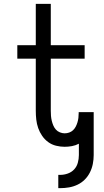

<svg xmlns="http://www.w3.org/2000/svg" viewBox="-20 -755 540 998"><path d="M283 223V154H293Q313 154 332.5 147Q352 140 365.5 125.5Q379 111 384.5 91Q390 71 390 51V-8Q373 1 354 4.5Q335 8 316 8Q294 8 271.5 2.5Q249 -3 230.5 -16.5Q212 -30 199 -49Q186 -68 178.5 -89.5Q171 -111 168.5 -133.5Q166 -156 166 -179V-450H70V-520H166V-735H244V-520H420V-450H244V-179Q244 -166 245 -153Q246 -140 249 -127.5Q252 -115 257 -103Q262 -91 270.5 -81.5Q279 -72 291.5 -67Q304 -62 316 -62Q328 -62 339.5 -66Q351 -70 359.5 -78Q368 -86 373.5 -96.5Q379 -107 382.5 -118.5Q386 -130 387.5 -142Q389 -154 389 -166V-172H467V51Q467 74 462.5 97Q458 120 447.5 141Q437 162 420.5 178.5Q404 195 383 205Q362 215 339 219Q316 223 293 223Z"/></svg>

Font: Iosevka Algr
Style: Regular
Weight: 400
Monospace: yes
Designer: Belleve Invis
Foundry: Belleve Invis
Version: Version 26.0.2; ttfautohint (v1.8.3)